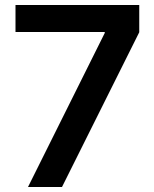

<svg xmlns="http://www.w3.org/2000/svg" viewBox="-20 -748 618 768"><path d="M92 0H228L537 -619V-728H42V-620H399V-616Z"/></svg>

Font: Wafeq Semi Bold
Style: Regular
Weight: 600
Designer: Rasmus Andersson & Azza Alameddine
Foundry: Google & TypeTogether
Version: Version 3.000;January 28, 2025;FontCreator 15.0.0.3014 64-bi